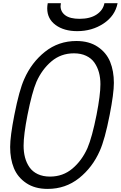

<svg xmlns="http://www.w3.org/2000/svg" viewBox="-20 -1187 765 1217"><path d="M641.9 -1166.7H725.3Q709.6 -1086.6 636.7 -1038.1Q563.8 -989.6 469.4 -989.6Q385.4 -989.6 332.4 -1028.6Q279.3 -1067.7 279.3 -1134.1Q279.3 -1148.4 282.6 -1166.7H365.9Q363.9 -1156.9 363.9 -1148.4Q363.9 -1112 394.2 -1089.8Q424.5 -1067.7 484.4 -1067.7Q551.4 -1067.7 592.4 -1095.1Q633.5 -1122.4 641.9 -1166.7ZM616.5 -653Q616.5 -694 607.1 -728.2Q597.7 -762.4 578.5 -790Q559.2 -817.7 526 -833.3Q492.8 -849 448.6 -849Q366.5 -849 306.3 -798.2Q246.1 -747.4 210.9 -668Q182.9 -602.2 154.3 -458.3Q129.6 -332 129.6 -263.7Q129.6 -222.7 138.7 -188.5Q147.8 -154.3 167 -126.6Q186.2 -99 219.4 -83.3Q252.6 -67.7 296.9 -67.7Q378.9 -67.7 439.1 -118.5Q499.3 -169.3 534.5 -248.7Q563.8 -317.7 591.8 -458.3Q616.5 -584.6 616.5 -653ZM281.9 10.4Q201.2 10.4 146.5 -26.4Q91.8 -63.2 68 -121.4Q44.3 -179.7 44.3 -255.2Q44.3 -322.3 71 -458.3Q101.6 -614.6 133.5 -685.5Q179.7 -791 265.3 -859Q350.9 -927.1 464.2 -927.1Q544.9 -927.1 599.6 -890.3Q654.3 -853.5 678.1 -795.2Q701.8 -737 701.8 -661.5Q701.8 -594.4 675.1 -458.3Q644.5 -302.1 612.6 -231.1Q566.4 -125.7 480.8 -57.6Q395.2 10.4 281.9 10.4Z"/></svg>

Font: Monoid
Style: Italic
Weight: 400
Width: 4
Italic angle: -11°
Monospace: yes
Version: Version 0.61